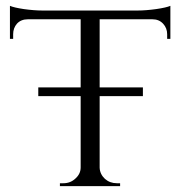

<svg xmlns="http://www.w3.org/2000/svg" viewBox="-20 -637 618 657"><path d="M451 -601Q479 -601 515 -606Q549 -611 563 -617V-504H552V-520Q552 -541 538 -556Q524 -571 502 -571H321V-338H469V-308H321V-63Q322 -41 339 -25Q356 -10 380 -10H391V0H185V-10H197Q221 -10 238 -26Q256 -42 256 -64V-308H111V-338H256V-571H75Q52 -571 38 -556Q25 -541 25 -520V-504H14V-617Q28 -611 61 -606Q97 -601 125 -601Z"/></svg>

Font: Cinzel(RUS BY LYAJKA)
Style: Regular
Weight: 400
Designer: Natanael Gama
Version: Version 1.001;PS 001.001;hotconv 1.0.56;makeotf.lib2.0.21325